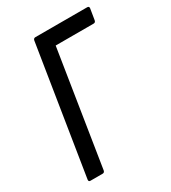

<svg xmlns="http://www.w3.org/2000/svg" viewBox="-163 -741 739 828"><g transform="rotate(-30 206.0 -327.5)"><path d="M41 0Q32 0 33 -10L134 -645Q136 -655 145 -655H403Q413 -655 412 -645L403 -590Q401 -580 392 -580H203L113 -10Q111 0 102 0Z"/></g></svg>

Font: Sofia Sans Condensed Medium
Style: Italic
Weight: 500
Italic angle: -9°
Designer: Botio Nikoltchev, Ani Petrova
Foundry: lettersoup
Version: Version 4.101; ttfautohint (v1.8.4.7-5d5b)